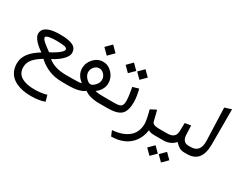

<svg xmlns="http://www.w3.org/2000/svg" viewBox="-111 -1245 2648 2120"><g transform="rotate(30 1213.0 -185.0)"><path d="M361.3 307.1Q306.6 307.1 259.8 298.6Q212.9 290 173.3 271.5Q133.8 252.9 106 225.3Q78.1 197.8 62.5 158.4Q46.9 119.1 46.9 70.3Q46.9 2.4 90.3 -56.4Q133.8 -115.2 221.7 -167.5Q154.3 -213.9 120.4 -255.4Q86.4 -296.9 86.4 -330.1Q86.4 -353 95.5 -371.6Q104.5 -390.1 122.6 -403.6Q140.6 -417 167.2 -426Q193.8 -435.1 228.3 -439.5Q262.7 -443.8 305.7 -443.8Q414.1 -443.8 466.3 -418Q518.6 -392.1 518.6 -331.1Q518.6 -292 474.6 -246.1Q430.7 -200.2 350.6 -157.7Q436 -89.4 572.8 -88.4L598.1 -87.9Q606.9 -87.9 606.9 -52.7V-36.1Q606.9 0 598.1 0L571.8 -0.5Q401.9 -2 276.4 -118.2Q239.3 -95.2 213.6 -75.2Q188 -55.2 168.2 -32.2Q148.4 -9.3 138.9 16.4Q129.4 42 129.4 72.3Q129.4 112.3 146 142.1Q162.6 171.9 193.8 189.7Q225.1 207.5 266.6 216.1Q308.1 224.6 360.8 224.6Q441.4 224.1 512.7 204.1L534.2 280.3Q464.8 307.1 361.3 307.1ZM439 -328.1Q439 -349.6 406.2 -356.7Q373.5 -363.8 303.7 -363.8Q262.2 -363.8 232.2 -360.1Q202.1 -356.4 185.8 -348.9Q169.4 -341.3 169.4 -330.6Q169.4 -312.5 200.2 -284.7Q231 -256.8 293.9 -212.4Q308.6 -218.8 331.1 -231.7Q353.5 -244.6 378.7 -261.5Q403.8 -278.3 421.4 -296.6Q439 -314.9 439 -328.1Z M953.1 -241.2Q953.1 -279.3 926 -308.1Q898.9 -336.9 864.7 -336.9Q831.1 -336.9 804.2 -308.1Q777.3 -279.3 777.3 -241.2Q777.3 -201.2 808.6 -167.7Q839.8 -134.3 865.2 -134.3Q890.6 -134.3 921.9 -167.7Q953.1 -201.2 953.1 -241.2ZM1032.7 -242.2Q1032.7 -199.7 1010.5 -161.1Q988.3 -122.6 953.1 -99.6Q974.1 -88.4 1056.6 -88.4H1106Q1114.7 -88.4 1114.7 -52.7V-36.1Q1114.7 0 1106 0H1058.6Q931.6 0 865.2 -50.3Q807.1 0 657.7 0H592.8Q569.3 0 569.3 -36.1V-52.7Q569.3 -88.4 592.8 -88.4H658.2Q714.8 -88.4 741 -90.3Q767.1 -92.3 777.3 -99.6Q742.2 -122.6 720 -161.1Q697.8 -199.7 697.8 -242.2Q697.8 -313 747.6 -366.7Q797.4 -420.4 865.2 -420.4Q933.1 -420.4 982.9 -366.7Q1032.7 -313 1032.7 -242.2ZM864.7 -640.1 935.5 -568.8 864.7 -498 793.5 -568.8Z M1158.7 0H1101.6Q1089.8 0 1085.9 -8.5Q1082 -17.1 1082 -36.1V-52.7Q1082 -71.8 1085.7 -79.8Q1089.4 -87.9 1100.6 -87.9H1160.6Q1185.5 -87.9 1199.5 -88.1Q1213.4 -88.4 1230 -89.6Q1246.6 -90.8 1255.1 -93.3Q1263.7 -95.7 1273.4 -100.3Q1283.2 -105 1287.4 -111.1Q1291.5 -117.2 1295.7 -127Q1299.8 -136.7 1301 -148.9Q1302.2 -161.1 1302.2 -177.7Q1302.2 -205.1 1296.6 -245.6Q1291 -286.1 1285.6 -313L1280.3 -339.8L1356 -362.3Q1358.9 -353.5 1363 -338.4Q1367.2 -323.2 1374 -281.2Q1380.9 -239.3 1380.9 -202.6Q1380.9 -89.4 1332.3 -44.7Q1283.7 0 1158.7 0ZM1310.1 -582.5 1377.9 -514.6 1310.1 -447.3 1242.7 -514.6ZM1163.1 -582.5 1231 -514.6 1163.1 -447.3 1095.7 -514.6Z M1571.3 -222.2 1644.5 -259.8Q1656.2 -215.8 1677.7 -127.9Q1687 -87.9 1763.2 -87.9H1782.7Q1791.5 -87.9 1791.5 -52.7V-36.1Q1791.5 0 1782.7 0H1765.6Q1698.2 0 1680.2 -19.5Q1668 68.4 1622.6 129.9Q1577.1 191.4 1508.3 220.9Q1439.5 250.5 1352.1 251L1325.2 184.6Q1455.1 175.3 1529.3 114.5Q1603.5 53.7 1603.5 -56.6Q1603.5 -101.6 1571.3 -222.2Z M1972.7 88.9 2040.5 156.7 1972.7 224.1 1905.3 156.7ZM1825.7 88.9 1893.6 156.7 1825.7 224.1 1758.3 156.7ZM2155.3 0H2139.2Q2103 0 2076.7 -14.9Q2050.3 -29.8 2019 -63.5Q1961.9 0 1871.6 0H1776.4Q1766.1 0 1762.5 -8.5Q1758.8 -17.1 1758.8 -36.1V-52.7Q1758.8 -71.8 1762.2 -79.8Q1765.6 -87.9 1776.4 -87.9H1873.5Q1977.1 -87.9 1979.5 -179.2L1981.9 -284.2L2057.1 -296.9L2061.5 -179.2Q2063 -134.8 2084.2 -111.3Q2105.5 -87.9 2140.6 -87.9H2155.3Q2164.1 -87.9 2164.1 -52.7V-36.1Q2164.1 0 2155.3 0Z M2150.4 -87.9H2170.9Q2293.9 -87.9 2288.6 -234.4L2273.9 -649.9L2358.9 -677.2V-227.5Q2358.9 0 2175.3 0H2150.4Q2127 0 2127 -36.1V-52.7Q2127 -87.9 2150.4 -87.9Z"/></g></svg>

Font: Samim WOL
Style: WOL
Weight: 400
Foundry: DejaVu fonts team - Redesigned by Saber Rastikerdar
Version: Version 4.0.0